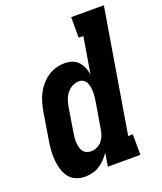

<svg xmlns="http://www.w3.org/2000/svg" viewBox="-137 -824 779 922"><g transform="rotate(-20 252.0 -363.5)"><path d="M138 8Q113 8 90.5 -2Q68 -12 55 -31.5Q42 -51 35.5 -74.5Q29 -98 27.5 -122.5Q26 -147 28 -172.5Q30 -198 35 -223L56 -353Q60 -376 66 -397.5Q72 -419 82.5 -440Q93 -461 108.5 -479.5Q124 -498 143.5 -511.5Q163 -525 185.5 -531.5Q208 -538 230 -538Q250 -538 268.5 -532Q287 -526 299.5 -512.5Q312 -499 319.5 -481.5Q327 -464 330 -445L361 -630H337V-735H504L399 -105H423V0H257L268 -68Q257 -51 243 -36.5Q229 -22 212 -11.5Q195 -1 176 3.5Q157 8 138 8ZM207 -97Q223 -97 237.5 -103.5Q252 -110 262.5 -122.5Q273 -135 278.5 -149.5Q284 -164 286 -179L308 -309Q310 -322 311.5 -335Q313 -348 313 -360.5Q313 -373 311 -385.5Q309 -398 304 -409Q299 -420 289 -426.5Q279 -433 266 -433Q249 -433 232.5 -424.5Q216 -416 204.5 -401.5Q193 -387 187 -370Q181 -353 178 -336L157 -206Q155 -194 154 -182Q153 -170 154 -158.5Q155 -147 158 -135.5Q161 -124 167.5 -115Q174 -106 184.5 -101.5Q195 -97 207 -97Z"/></g></svg>

Font: Iosevka Slab Extrabold Oblique
Style: Regular
Weight: 800
Italic angle: -9°
Monospace: yes
Designer: Belleve Invis
Foundry: Belleve Invis
Version: Version 11.1.1; ttfautohint (v1.8.3)